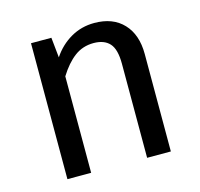

<svg xmlns="http://www.w3.org/2000/svg" viewBox="-84 -629 748 719"><g transform="rotate(-15 289.5 -269.5)"><path d="M493 -378V0H401V-365Q401 -421 380 -444Q359 -467 318 -467Q276 -467 244 -443Q212 -419 184 -374V0H92V-527H171L179 -449Q207 -491 248.5 -515Q290 -539 340 -539Q412 -539 452.5 -496Q493 -453 493 -378Z"/></g></svg>

Font: Fira GO
Style: Regular
Weight: 400
Designer: Carrois Corporate
Foundry: Carrois Corporate GbR
Version: Version 0.300